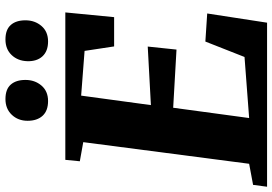

<svg xmlns="http://www.w3.org/2000/svg" viewBox="-191 -840 1009 711"><g transform="rotate(-90 313.5 -484.5)"><path d="M-15.6 -51.8 62.5 -66.4 142.6 -680.7 71.8 -693.4 77.1 -747.1H623L605.5 -566.4H497.1L480.5 -675.8L314.9 -688.5L279.8 -430.2L496.6 -441.9L485.4 -335.4L270 -347.7L231.9 -66.4L458 -83.5L515.1 -228.5L619.1 -221.7L585 0H-22.5ZM460.4 -831.8Q441.4 -852.5 442.4 -887.7Q443.4 -922.9 465.1 -945.8Q486.8 -968.8 522.9 -968.8Q559.1 -968.8 576.4 -949.2Q593.8 -929.7 593.8 -894.8Q593.8 -859.9 572.8 -835.4Q551.8 -811 515.6 -811Q479.5 -811 460.4 -831.8ZM221.7 -886.7Q221.7 -921.9 243.9 -945.3Q266.1 -968.8 302.2 -968.8Q338.4 -968.8 355.7 -949.2Q373 -929.7 373 -894.8Q373 -859.9 352.1 -835.4Q331.1 -811 294.9 -811Q258.8 -811 240.2 -831.3Q221.7 -851.6 221.7 -886.7Z"/></g></svg>

Font: Merriweather
Style: Heavy Italic
Weight: 900
Italic angle: -7°
Designer: Eben Sorkin
Foundry: Eben Sorkin
Version: Version 1.001